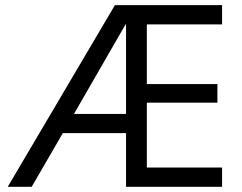

<svg xmlns="http://www.w3.org/2000/svg" viewBox="-20 -720 931 740"><path d="M422.9 -700.2H835.9V-626H545.9V-396H817.9V-324.2H545.9V-74.2H835.9V0H465.8V-207H222.2L102.1 0H9.8ZM265.1 -280.8H465.8V-626H463.9Z"/></svg>

Font: TASA Explorer
Style: Regular
Weight: 400
Designer: Weizhong Zhang
Foundry: Local Remote
Version: Version 1.000;Glyphs 3.1.2 (3151)